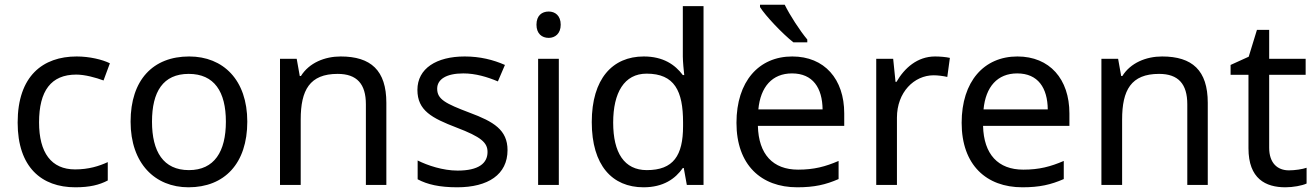

<svg xmlns="http://www.w3.org/2000/svg" viewBox="-20 -786 5595 816"><path d="M300 10C361 10 402 0 438 -19V-97C401 -80 357 -66 299 -66C198 -66 146 -137 146 -266C146 -400 197 -469 304 -469C341 -469 388 -456 420 -444L447 -517C415 -533 360 -546 306 -546C162 -546 55 -463 55 -265C55 -75 157 10 300 10Z M1031 -269C1031 -446 929 -546 784 -546C630 -546 535 -446 535 -269C535 -91 639 10 781 10C934 10 1031 -91 1031 -269ZM626 -269C626 -396 673 -472 782 -472C891 -472 940 -396 940 -269C940 -142 891 -63 783 -63C674 -63 626 -142 626 -269Z M1428 -546C1360 -546 1294 -519 1259 -463H1254L1241 -536H1170V0H1258V-278C1258 -403 1296 -472 1415 -472C1497 -472 1535 -429 1535 -343V0H1622V-349C1622 -487 1556 -546 1428 -546Z M2137 -148C2137 -234 2078 -269 1976 -307C1873 -346 1838 -364 1838 -409C1838 -449 1877 -474 1949 -474C2001 -474 2051 -459 2096 -440L2126 -510C2076 -532 2020 -546 1955 -546C1835 -546 1754 -495 1754 -404C1754 -316 1816 -284 1920 -244C2025 -204 2052 -180 2052 -140C2052 -92 2014 -61 1925 -61C1862 -61 1797 -83 1755 -104V-24C1796 -2 1848 10 1923 10C2054 10 2137 -44 2137 -148Z M2312 -737C2283 -737 2260 -720 2260 -681C2260 -643 2283 -625 2312 -625C2339 -625 2363 -643 2363 -681C2363 -720 2339 -737 2312 -737ZM2355 -536H2267V0H2355Z M2715 10C2799 10 2850 -26 2882 -72H2886L2899 0H2970V-760H2882V-546C2882 -526 2886 -484 2888 -467H2882C2849 -511 2799 -546 2716 -546C2583 -546 2495 -451 2495 -267C2495 -83 2582 10 2715 10ZM2729 -63C2633 -63 2586 -137 2586 -265C2586 -392 2633 -473 2728 -473C2847 -473 2883 -399 2883 -266V-250C2883 -125 2842 -63 2729 -63Z M3315 -766H3210V-756C3233 -719 3306 -642 3352 -606H3411V-618C3380 -655 3337 -721 3315 -766ZM3347 -546C3205 -546 3110 -440 3110 -264C3110 -85 3215 10 3368 10C3441 10 3489 -1 3544 -25V-102C3488 -78 3440 -65 3372 -65C3265 -65 3204 -130 3201 -251H3568V-304C3568 -450 3484 -546 3347 -546ZM3346 -474C3435 -474 3475 -412 3476 -321H3203C3212 -417 3262 -474 3346 -474Z M3954 -546C3879 -546 3824 -497 3790 -438H3786L3776 -536H3704V0H3792V-286C3792 -394 3865 -466 3948 -466C3966 -466 3989 -463 4006 -459L4017 -540C3999 -544 3974 -546 3954 -546Z M4304 -546C4162 -546 4067 -440 4067 -264C4067 -85 4172 10 4325 10C4398 10 4446 -1 4501 -25V-102C4445 -78 4397 -65 4329 -65C4222 -65 4161 -130 4158 -251H4525V-304C4525 -450 4441 -546 4304 -546ZM4303 -474C4392 -474 4432 -412 4433 -321H4160C4169 -417 4219 -474 4303 -474Z M4919 -546C4851 -546 4785 -519 4750 -463H4745L4732 -536H4661V0H4749V-278C4749 -403 4787 -472 4906 -472C4988 -472 5026 -429 5026 -343V0H5113V-349C5113 -487 5047 -546 4919 -546Z M5458 -62C5409 -62 5374 -93 5374 -158V-468H5529V-536H5374V-659H5322L5287 -545L5210 -510V-468H5286V-156C5286 -26 5359 10 5443 10C5475 10 5514 3 5533 -6V-73C5516 -67 5484 -62 5458 -62Z"/></svg>

Font: Noto Sans Mahajani
Style: Regular
Weight: 400
Designer: Monotype Design Team
Foundry: Monotype Imaging Inc.
Version: Version 2.003